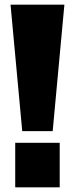

<svg xmlns="http://www.w3.org/2000/svg" viewBox="-20 -800 320 820"><path d="M205 -240H75L25 -780H255ZM235 0H45V-190H235Z"/></svg>

Font: Tanohe Sans Black
Style: Regular
Weight: 900
Designer: Village Type and Design LLC & Cristiano Sobral
Foundry: Cooper Hewitt Smithsonian Design Museum
Version: Version 1.00;March 11, 2020;FontCreator 12.0.0.2522 64-bit; 